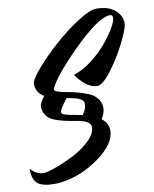

<svg xmlns="http://www.w3.org/2000/svg" viewBox="-137 -881 845 1052"><g transform="rotate(-10 285.5 -355.0)"><path d="M227 -354Q183 -298 183 -283Q183 -277 188.5 -273Q194 -269 206.5 -265.5Q219 -262 231 -259.5Q243 -257 263 -253.5Q283 -250 297 -247Q320 -276 320 -304Q320 -316 313.5 -324Q307 -332 291.5 -338Q276 -344 263.5 -346.5Q251 -349 227 -354ZM470 -808Q538 -808 574.5 -777Q611 -746 611 -704Q611 -702 611 -699Q609 -671 572 -597Q535 -523 485 -456.5Q435 -390 405 -390Q404 -390 404 -390Q386 -390 367.5 -398.5Q349 -407 335.5 -419Q322 -431 311 -443Q300 -455 294 -463L289 -472Q337 -487 387 -524.5Q437 -562 472.5 -604Q508 -646 531 -684.5Q554 -723 554 -744Q554 -760 540 -760Q540 -760 539 -760Q475 -760 325 -611Q218 -504 177 -436Q167 -419 166 -413Q166 -404 184.5 -397.5Q203 -391 231 -386.5Q259 -382 291 -373.5Q323 -365 351 -353.5Q379 -342 397.5 -319.5Q416 -297 416 -267Q416 -239 396 -206Q432 -179 432 -137Q432 -65 332 8Q233 80 122 95Q101 98 82 98Q81 98 80 98Q13 98 -14 74.5Q-41 51 -40 -7Q-40 -7 -23 9Q3 29 33 29Q34 29 34 29Q54 28 101.5 11Q149 -6 202.5 -33Q256 -60 296 -98.5Q336 -137 336 -174Q336 -204 276 -218Q263 -220 235 -225Q143 -241 112 -265Q81 -291 80 -332Q80 -350 108 -387Q64 -412 64 -462Q64 -484 113.5 -541.5Q163 -599 229 -658Q295 -717 365 -762.5Q435 -808 470 -808Z"/></g></svg>

Font: Vervelle
Style: Script
Weight: 400
Monospace: yes
Designer: Nur Solikh
Foundry: Astageni Type
Version: Version 1.0